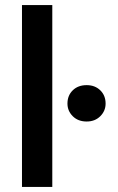

<svg xmlns="http://www.w3.org/2000/svg" viewBox="-20 -740 468 760"><path d="M67 0V-720H187V0ZM323 -259Q289 -259 268 -280Q247 -301 247 -330Q247 -362 268 -382.5Q289 -403 323 -403Q356 -403 377 -382.5Q398 -362 398 -330Q398 -301 377 -280Q356 -259 323 -259Z"/></svg>

Font: DM Sans 18pt SemiBold
Style: Regular
Weight: 600
Designer: Colophon Foundry, Jonny Pinhorn
Foundry: Colophon Foundry
Version: Version 4.004;gftools[0.9.30]